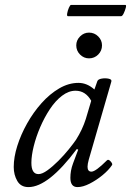

<svg xmlns="http://www.w3.org/2000/svg" viewBox="-20 -750 534 783"><path d="M96 13Q65 13 50.5 -12Q36 -37 36 -69Q36 -109 50.5 -155Q65 -201 90.5 -246.5Q116 -292 149.5 -329.5Q183 -367 221.5 -389.5Q260 -412 300 -412Q335 -412 365 -385L377 -419Q380 -427 395 -429.5Q410 -432 423.5 -429Q437 -426 434 -417L342 -99Q337 -81 337 -70Q337 -50 353 -50Q370 -50 416 -96Q422 -102 431 -92Q440 -82 437 -77Q423 -56 398 -35.5Q373 -15 345.5 -1Q318 13 296 13Q267 13 267 -25Q267 -39 269.5 -53.5Q272 -68 278 -84L299 -140L293 -142Q177 13 96 13ZM137 -40Q152 -40 173.5 -55.5Q195 -71 218 -94Q241 -117 260 -140.5Q279 -164 290 -180Q316 -221 330 -265L352 -339Q329 -380 288 -380Q260 -380 233 -359.5Q206 -339 183.5 -305Q161 -271 144 -231.5Q127 -192 117.5 -153.5Q108 -115 108 -86Q108 -40 137 -40ZM343 -512Q322 -512 306.5 -527.5Q291 -543 291 -565Q291 -586 306.5 -601.5Q322 -617 343 -617Q365 -617 380.5 -601.5Q396 -586 396 -565Q396 -543 380.5 -527.5Q365 -512 343 -512ZM257 -684Q252 -684 254 -695.5Q256 -707 261 -718.5Q266 -730 270 -730H491Q496 -730 493 -718.5Q490 -707 484.5 -695.5Q479 -684 474 -684Z"/></svg>

Font: Junicode
Style: Italic
Weight: 400
Italic angle: -11°
Designer: Peter S. Baker
Version: Version 2.100; ttfautohint (v1.8.4)